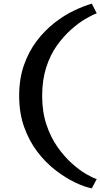

<svg xmlns="http://www.w3.org/2000/svg" viewBox="-20 -865 550 1052"><path d="M483 167Q442 159 390 134Q338 109 284 67.5Q230 26 185 -33Q140 -92 112.5 -168.5Q85 -245 85 -340Q85 -434 111.5 -509Q138 -584 181.5 -641Q225 -698 278 -739.5Q331 -781 384.5 -806.5Q438 -832 483 -845L510 -792Q485 -783 447.5 -761Q410 -739 369 -702.5Q328 -666 291.5 -615Q255 -564 233 -495Q211 -426 211 -340Q211 -252 234.5 -182Q258 -112 295.5 -59Q333 -6 374.5 31Q416 68 452.5 89Q489 110 510 116Z"/></svg>

Font: BioRhyme Expanded SemiBold
Style: Regular
Weight: 600
Width: 7
Designer: Aoife Mooney
Foundry: Aoife Mooney Type
Version: Version 1.600;gftools[0.9.33]